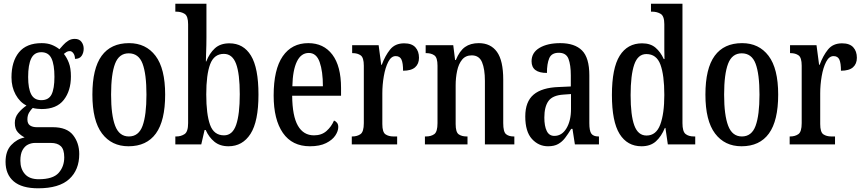

<svg xmlns="http://www.w3.org/2000/svg" viewBox="-20 -780 4661 1037"><path d="M186 237Q98 237 54 199.5Q10 162 10 94Q10 36 40.5 3.5Q71 -29 113 -38Q94 -47 77 -65Q60 -83 60 -116Q60 -146 78.5 -169Q97 -192 123 -210Q87 -228 64.5 -269Q42 -310 42 -362Q42 -448 82.5 -497.5Q123 -547 205 -547Q236 -547 259 -538Q282 -529 301 -514Q309 -523 321 -536.5Q333 -550 348.5 -560Q364 -570 384 -570Q408 -570 420 -554Q432 -538 432 -517Q432 -495 421 -478.5Q410 -462 385 -462Q385 -480 376.5 -492Q368 -504 357 -504Q347 -504 339.5 -499.5Q332 -495 325 -489Q341 -469 352 -440.5Q363 -412 363 -367Q363 -290 324.5 -240.5Q286 -191 205 -191Q196 -191 181 -192.5Q166 -194 157 -197Q147 -188 137.5 -172.5Q128 -157 128 -135Q128 -112 142 -102.5Q156 -93 179 -93H265Q341 -93 374.5 -50.5Q408 -8 408 52Q408 138 353.5 187.5Q299 237 186 237ZM203 -239Q243 -239 258.5 -270Q274 -301 274 -365Q274 -431 258 -464.5Q242 -498 203 -498Q165 -498 148.5 -464Q132 -430 132 -364Q132 -302 148.5 -270.5Q165 -239 203 -239ZM189 188Q266 188 296.5 154Q327 120 327 70Q327 27 308.5 9.5Q290 -8 255 -8H169Q150 -8 132 0.5Q114 9 102 30Q90 51 90 88Q90 132 114.5 160Q139 188 189 188Z M674 10Q583 10 531 -59Q479 -128 479 -269Q479 -410 529 -478.5Q579 -547 677 -547Q768 -547 820 -478.5Q872 -410 872 -269Q872 -128 822 -59Q772 10 674 10ZM676 -43Q729 -43 750 -100.5Q771 -158 771 -269Q771 -380 750 -436Q729 -492 675 -492Q623 -492 601.5 -436Q580 -380 580 -269Q580 -158 602 -100.5Q624 -43 676 -43Z M1214 10Q1168 10 1138 -14.5Q1108 -39 1091 -78H1085L1067 0H927V-43H933Q957 -43 976.5 -55.5Q996 -68 996 -115V-649Q996 -693 977.5 -705Q959 -717 932 -717H927V-760H1095V-578Q1095 -560 1094.5 -535.5Q1094 -511 1093 -487Q1092 -463 1092 -448H1094Q1111 -492 1140.5 -519Q1170 -546 1219 -546Q1295 -546 1335.5 -479.5Q1376 -413 1376 -269Q1376 -124 1333 -57Q1290 10 1214 10ZM1190 -49Q1236 -49 1255.5 -106Q1275 -163 1275 -271Q1275 -382 1255 -435.5Q1235 -489 1189 -489Q1136 -489 1115 -433Q1094 -377 1094 -270Q1094 -163 1114.5 -106Q1135 -49 1190 -49Z M1654 10Q1558 10 1508 -62Q1458 -134 1458 -264Q1458 -405 1507 -476Q1556 -547 1645 -547Q1728 -547 1775 -485Q1822 -423 1822 -305V-263H1558Q1559 -153 1589 -101Q1619 -49 1676 -49Q1717 -49 1743.5 -72.5Q1770 -96 1784 -129Q1794 -125 1800.5 -116.5Q1807 -108 1807 -94Q1807 -72 1791 -48Q1775 -24 1741 -7Q1707 10 1654 10ZM1724 -314Q1724 -395 1706.5 -444.5Q1689 -494 1648 -494Q1606 -494 1583.5 -447.5Q1561 -401 1559 -314Z M1880 0V-43H1883Q1909 -43 1927 -55.5Q1945 -68 1945 -115V-425Q1945 -469 1928 -481Q1911 -493 1885 -493H1882V-536H2025L2039 -430H2042Q2060 -479 2087 -512.5Q2114 -546 2163 -546Q2204 -546 2223.5 -524.5Q2243 -503 2243 -468Q2243 -435 2222 -416.5Q2201 -398 2157 -398Q2157 -439 2148.5 -458Q2140 -477 2117 -477Q2093 -477 2077 -446Q2061 -415 2053 -368.5Q2045 -322 2045 -276V-110Q2045 -66 2062 -54.5Q2079 -43 2105 -43H2125V0Z M2275 0V-43H2281Q2308 -43 2325.5 -55.5Q2343 -68 2343 -115V-425Q2343 -469 2326 -481Q2309 -493 2283 -493H2279V-536H2428L2438 -456H2442Q2462 -505 2491.5 -526Q2521 -547 2566 -547Q2630 -547 2664 -500Q2698 -453 2698 -350V-115Q2698 -68 2713 -55.5Q2728 -43 2754 -43H2758V0H2599V-343Q2599 -407 2583.5 -444Q2568 -481 2528 -481Q2495 -481 2476 -458Q2457 -435 2449 -397.5Q2441 -360 2441 -319V-110Q2441 -66 2457.5 -54.5Q2474 -43 2500 -43H2505V0Z M2940 10Q2889 10 2853 -29.5Q2817 -69 2817 -151Q2817 -231 2862 -269Q2907 -307 2998 -310L3063 -313V-373Q3063 -429 3050.5 -462Q3038 -495 2998 -495Q2959 -495 2946.5 -465.5Q2934 -436 2934 -386Q2851 -386 2851 -449Q2851 -496 2894 -521.5Q2937 -547 3006 -547Q3084 -547 3123.5 -507.5Q3163 -468 3163 -373V-115Q3163 -73 3174 -58Q3185 -43 3212 -43H3215V0H3085L3072 -84H3065Q3048 -56 3032 -35Q3016 -14 2994.5 -2Q2973 10 2940 10ZM2974 -46Q3015 -46 3039.5 -87Q3064 -128 3064 -191V-272L3022 -269Q2964 -265 2942 -234Q2920 -203 2920 -145Q2920 -99 2933 -72.5Q2946 -46 2974 -46Z M3445 10Q3368 10 3326.5 -56.5Q3285 -123 3285 -267Q3285 -412 3327 -479Q3369 -546 3448 -546Q3493 -546 3520.5 -522.5Q3548 -499 3565 -461H3569Q3568 -484 3568 -511.5Q3568 -539 3568 -567V-649Q3568 -693 3548.5 -705Q3529 -717 3502 -717H3496V-760H3666V-115Q3666 -70 3682.5 -56.5Q3699 -43 3728 -43H3735V0H3587L3574 -89H3571Q3552 -43 3522.5 -16.5Q3493 10 3445 10ZM3472 -48Q3524 -48 3546 -107Q3568 -166 3568 -267Q3568 -374 3547 -431Q3526 -488 3471 -488Q3425 -488 3405.5 -431Q3386 -374 3386 -266Q3386 -157 3406 -102.5Q3426 -48 3472 -48Z M3985 10Q3894 10 3842 -59Q3790 -128 3790 -269Q3790 -410 3840 -478.5Q3890 -547 3988 -547Q4079 -547 4131 -478.5Q4183 -410 4183 -269Q4183 -128 4133 -59Q4083 10 3985 10ZM3987 -43Q4040 -43 4061 -100.5Q4082 -158 4082 -269Q4082 -380 4061 -436Q4040 -492 3986 -492Q3934 -492 3912.5 -436Q3891 -380 3891 -269Q3891 -158 3913 -100.5Q3935 -43 3987 -43Z M4245 0V-43H4248Q4274 -43 4292 -55.5Q4310 -68 4310 -115V-425Q4310 -469 4293 -481Q4276 -493 4250 -493H4247V-536H4390L4404 -430H4407Q4425 -479 4452 -512.5Q4479 -546 4528 -546Q4569 -546 4588.5 -524.5Q4608 -503 4608 -468Q4608 -435 4587 -416.5Q4566 -398 4522 -398Q4522 -439 4513.5 -458Q4505 -477 4482 -477Q4458 -477 4442 -446Q4426 -415 4418 -368.5Q4410 -322 4410 -276V-110Q4410 -66 4427 -54.5Q4444 -43 4470 -43H4490V0Z"/></svg>

Font: Noto Serif Hebrew ExtraCondensed Medium
Style: Regular
Weight: 500
Width: 2
Designer: Monotype Design Team
Foundry: Monotype Imaging Inc.
Version: Version 2.004; ttfautohint (v1.8.4.7-5d5b)